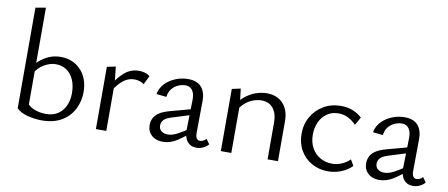

<svg xmlns="http://www.w3.org/2000/svg" viewBox="-65 -975 2898 1241"><g transform="rotate(10 1384.0 -354.5)"><path d="M248.6 5.6Q199.4 5.6 152.5 -7.5Q105.6 -20.7 83.4 -45L150.3 -81.1Q170.3 -60.8 202.8 -50.4Q235.3 -40.1 269.1 -40.1Q316 -40.1 347.8 -61.7Q379.6 -83.3 395.8 -119.8Q411.9 -156.3 411.9 -200.9Q411.9 -252.6 394.9 -290.2Q377.9 -327.9 347.8 -348Q317.7 -368.1 277.3 -368.1Q240.3 -368.1 200.2 -344.9Q160.1 -321.7 133.3 -272L109.4 -304.2Q132.4 -338.9 161.8 -365Q191.2 -391.1 226.1 -405.6Q261 -420.1 301.9 -420.1Q340.5 -420.1 373.7 -406.4Q407 -392.7 431.8 -366.9Q456.6 -341.2 470.6 -304.4Q484.7 -267.7 484.7 -221.3Q484.7 -160.8 458.3 -109Q431.9 -57.1 379.5 -25.7Q327 5.6 248.6 5.6ZM83.4 -45V-705.1L150.3 -716.6V-81.1Z M604.5 0V-408.8L661.1 -420.4L672.6 -314.8V0ZM660.6 -260.4 644 -285.4Q676.8 -347.6 718.9 -383.5Q761.1 -419.3 814 -419.3Q835.1 -419.3 854 -413.7Q873 -408 886.5 -396.7L858.2 -339.6Q846.6 -348.8 829.4 -354.1Q812.1 -359.4 794.3 -359.4Q755.1 -359.4 722.6 -333.9Q690 -308.3 660.6 -260.4Z M1264 6Q1226 6 1204 -21.5Q1182 -49 1183 -101L1187 -290Q1188 -321 1180.5 -340.5Q1173 -360 1159 -369.5Q1145 -379 1125 -379Q1104 -379 1080 -369Q1056 -359 1038.5 -338Q1021 -317 1017 -284L951 -291Q956 -320 973 -344Q990 -368 1016 -385.5Q1042 -403 1073 -412.5Q1104 -422 1136 -422Q1196 -422 1224.5 -388.5Q1253 -355 1252 -298L1250 -88Q1250 -66 1257.5 -54Q1265 -42 1279 -42Q1290 -42 1301 -47Q1312 -52 1320 -62L1343 -30Q1330 -14 1309 -4Q1288 6 1264 6ZM1043 6Q998 6 970 -19.5Q942 -45 942 -86Q942 -110 952 -131Q962 -152 986.5 -168.5Q1011 -185 1055 -197L1221 -242L1226 -206L1072 -158Q1034 -146 1021.5 -130Q1009 -114 1009 -96Q1009 -71 1026 -58.5Q1043 -46 1067 -46Q1097 -46 1133 -65.5Q1169 -85 1213 -116L1224 -92Q1181 -51 1136 -22.5Q1091 6 1043 6Z M1731.3 0V-240.3Q1731.3 -300.7 1704.2 -334.5Q1677.1 -368.4 1627.4 -368.4Q1601.1 -368.4 1572.4 -357.9Q1543.6 -347.3 1518.6 -325.1Q1493.5 -302.8 1475.4 -267.7L1451.7 -290.6Q1474.7 -336.2 1508.4 -364.7Q1542.1 -393.2 1580.3 -406.6Q1618.6 -420 1654.5 -420Q1697.9 -420 1730.5 -401.3Q1763 -382.6 1781.2 -347.7Q1799.4 -312.8 1799.4 -263.4V0ZM1424.5 0V-408.1L1481.1 -420.4L1493.3 -321.3V0Z M2129.1 8.5Q2068.4 8.5 2021 -18.4Q1973.5 -45.3 1946.2 -92.6Q1918.9 -140 1918.9 -201.2Q1918.9 -265 1948.1 -315Q1977.4 -364.9 2027.3 -393.8Q2077.2 -422.6 2140.2 -422.6Q2182.8 -422.6 2217.1 -408.9Q2251.5 -395.2 2278.1 -370.6L2248.7 -318Q2223.6 -343.6 2194.6 -358Q2165.6 -372.3 2132 -372.3Q2088.9 -372.3 2057.1 -350.1Q2025.3 -328 2008.4 -290.9Q1991.5 -253.8 1991.5 -208.3Q1991.5 -158.8 2011.9 -121.9Q2032.3 -84.9 2067.6 -64.8Q2102.9 -44.6 2146.5 -44.6Q2178.4 -44.6 2208 -57.2Q2237.6 -69.8 2262.2 -93.2L2284.8 -54.1Q2262.4 -31.7 2236 -17.9Q2209.7 -4 2182.9 2.2Q2156 8.5 2129.1 8.5Z M2685 6Q2647 6 2625 -21.5Q2603 -49 2604 -101L2608 -290Q2609 -321 2601.5 -340.5Q2594 -360 2580 -369.5Q2566 -379 2546 -379Q2525 -379 2501 -369Q2477 -359 2459.5 -338Q2442 -317 2438 -284L2372 -291Q2377 -320 2394 -344Q2411 -368 2437 -385.5Q2463 -403 2494 -412.5Q2525 -422 2557 -422Q2617 -422 2645.5 -388.5Q2674 -355 2673 -298L2671 -88Q2671 -66 2678.5 -54Q2686 -42 2700 -42Q2711 -42 2722 -47Q2733 -52 2741 -62L2764 -30Q2751 -14 2730 -4Q2709 6 2685 6ZM2464 6Q2419 6 2391 -19.5Q2363 -45 2363 -86Q2363 -110 2373 -131Q2383 -152 2407.5 -168.5Q2432 -185 2476 -197L2642 -242L2647 -206L2493 -158Q2455 -146 2442.5 -130Q2430 -114 2430 -96Q2430 -71 2447 -58.5Q2464 -46 2488 -46Q2518 -46 2554 -65.5Q2590 -85 2634 -116L2645 -92Q2602 -51 2557 -22.5Q2512 6 2464 6Z"/></g></svg>

Font: Ysabeau
Style: Bold
Weight: 700
Designer: Christian Thalmann (Catharsis Fonts)
Version: Version 2.000;gftools[0.9.27.dev2+g8671c4b]